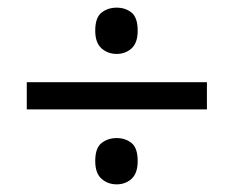

<svg xmlns="http://www.w3.org/2000/svg" viewBox="-20 -603 612 502"><path d="M50 -317V-388H521V-317ZM285 -121Q262 -121 245.5 -135.5Q229 -150 229 -182Q229 -216 245.5 -229Q262 -242 285 -242Q308 -242 324 -229Q340 -216 340 -182Q340 -150 324 -135.5Q308 -121 285 -121ZM285 -462Q262 -462 245.5 -476.5Q229 -491 229 -523Q229 -557 245.5 -570Q262 -583 285 -583Q308 -583 324 -570Q340 -557 340 -523Q340 -491 324 -476.5Q308 -462 285 -462Z"/></svg>

Font: Noto Sans Symbols
Style: Regular
Weight: 400
Designer: Monotype Design Team
Foundry: Monotype Imaging Inc.
Version: Version 2.002